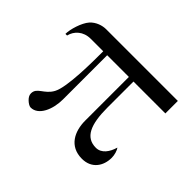

<svg xmlns="http://www.w3.org/2000/svg" viewBox="-103 -635 826 826"><g transform="rotate(45 310.0 -222.0)"><path d="M28 -318H38C46 -352 75 -380 120 -380H196C196 -317 196 -160 170 -113C146 -69 104 -69 104 -32C104 -21 110 -12 118 -4C126 4 138 12 146 12C194 12 220 -51 220 -111V-380H352V-114C352 -50 381 12 458 12C517 12 546 -32 546 -82C546 -99 540 -120 532 -130C522 -95 501 -64 467 -64C404 -64 380 -118 380 -222V-380H574V-456H138C115 -456 86 -447 66 -425C44 -400 28 -346 28 -318Z"/></g></svg>

Font: Old Standard
Style: Regular
Weight: 400
Designer: Alexey Kryukov <alexios@thessalonica.org.ru>
Version: Version 2.0